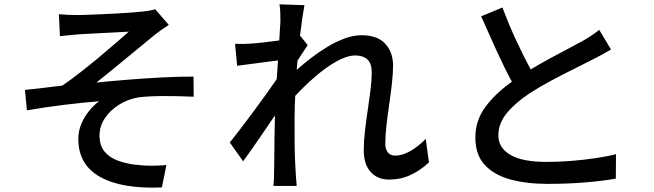

<svg xmlns="http://www.w3.org/2000/svg" viewBox="-20 -821 3040 893"><path d="M253.9 -754.9Q274.9 -752.9 295.9 -752Q316.9 -751 340.8 -751Q354 -751 382.6 -752Q411.1 -752.9 448 -754.6Q484.9 -756.3 522.5 -758.3Q560.1 -760.3 591.8 -762.7Q623.5 -765.1 641.1 -767.1Q662.1 -769 677.2 -772Q692.4 -774.9 702.1 -777.8L765.1 -705.1Q752.4 -697.3 733.2 -683.8Q713.9 -670.4 701.2 -660.2Q673.8 -637.7 638.4 -608.6Q603 -579.6 565.2 -548.3Q527.3 -517.1 491.7 -488Q456.1 -459 428.2 -437Q500 -444.3 579.1 -450.7Q658.2 -457 735.6 -460.9Q813 -464.8 879.9 -464.8L880.9 -371.1Q808.1 -374.5 739.5 -374.3Q670.9 -374 625 -368.2Q578.1 -360.8 536.4 -335.7Q494.6 -310.5 468.8 -272.7Q442.9 -234.9 442.9 -190.9Q442.9 -145 465.1 -117.4Q487.3 -89.8 524.4 -75.4Q561.5 -61 606.9 -55.2Q649.9 -49.8 688 -50.3Q726.1 -50.8 753.9 -53.2L732.9 50.8Q546.4 58.6 445.3 1.7Q344.2 -55.2 344.2 -174.8Q344.2 -212.4 358.9 -246.3Q373.5 -280.3 396 -307.1Q418.5 -334 440.9 -350.1Q366.2 -344.2 277.6 -333.3Q189 -322.3 105 -308.1L96.2 -402.8Q136.7 -406.7 184.3 -412.6Q231.9 -418.5 270 -422.9Q307.6 -448.7 351.6 -482.9Q395.5 -517.1 439 -553.2Q482.4 -589.4 519 -621.3Q555.7 -653.3 579.1 -673.8Q563 -672.9 530.3 -671.1Q497.6 -669.4 460 -667.5Q422.4 -665.5 390.1 -663.8Q357.9 -662.1 341.8 -661.1Q322.3 -659.7 300.3 -657Q278.3 -654.3 258.8 -652.8Z M1284.2 -720.2Q1284.2 -739.3 1283.7 -760Q1283.2 -780.8 1279.8 -800.8L1396 -796.9Q1392.1 -777.3 1386.5 -739.5Q1380.9 -701.7 1375 -651.9L1377.9 -652.8L1411.1 -610.8Q1401.9 -597.7 1388.9 -577.6Q1376 -557.6 1363.8 -539.1L1359.9 -496.1Q1389.6 -522.5 1426.3 -550.8Q1462.9 -579.1 1502.9 -603.3Q1543 -627.4 1583.5 -642.3Q1624 -657.2 1661.1 -657.2Q1735.4 -657.2 1771.7 -617.7Q1808.1 -578.1 1808.1 -516.1Q1808.1 -478 1802.7 -431.2Q1797.4 -384.3 1790 -334.2Q1782.7 -284.2 1777.3 -236.8Q1772 -189.5 1772 -150.9Q1772 -128.4 1783.4 -112.8Q1794.9 -97.2 1817.9 -97.2Q1850.1 -97.2 1886.7 -117.4Q1923.3 -137.7 1960 -174.8L1975.1 -65.9Q1936.5 -29.3 1890.6 -7.6Q1844.7 14.2 1789.1 14.2Q1736.3 14.2 1704.1 -21Q1671.9 -56.2 1671.9 -123Q1671.9 -164.1 1677.5 -212.2Q1683.1 -260.3 1690.4 -309.3Q1697.8 -358.4 1703.4 -403.6Q1709 -448.7 1709 -483.9Q1709 -525.4 1689 -544.2Q1668.9 -563 1632.8 -563Q1594.2 -563 1545.4 -535.6Q1496.6 -508.3 1446.5 -465.1Q1396.5 -421.9 1353 -375Q1350.1 -320.8 1350.1 -272.9Q1350.1 -207.5 1350.3 -149.9Q1350.6 -92.3 1355 -23.9Q1356 -10.7 1357.2 8.8Q1358.4 28.3 1359.9 43.9H1252Q1253.4 28.3 1254.2 9.3Q1254.9 -9.8 1254.9 -22Q1255.4 -68.8 1255.9 -107.4Q1256.3 -146 1256.8 -187.3Q1257.3 -228.5 1258.8 -284.2Q1223.6 -232.4 1183.1 -173.3Q1142.6 -114.3 1110.8 -70.8L1048.8 -158.2Q1069.8 -184.1 1098.4 -221.7Q1127 -259.3 1158.2 -301.3Q1189.5 -343.3 1218 -383.1Q1246.6 -422.9 1267.1 -453.1L1272.9 -540L1083 -515.1L1073.2 -617.2Q1091.8 -616.2 1109.1 -616.5Q1126.5 -616.7 1147.9 -618.2Q1171.4 -619.6 1207.3 -623.8Q1243.2 -627.9 1278.8 -632.8Z M2316.9 -786.1Q2347.2 -705.1 2381.8 -630.9Q2416.5 -556.6 2448.2 -498Q2492.2 -524.4 2537.4 -549.1Q2582.5 -573.7 2621.8 -594Q2661.1 -614.3 2687 -628.9Q2711.9 -643.1 2730.7 -655.5Q2749.5 -668 2767.1 -682.1L2821.8 -590.8Q2802.7 -579.1 2781.2 -567.6Q2759.8 -556.2 2735.8 -543.9Q2703.1 -526.9 2652.1 -501.7Q2601.1 -476.6 2545.2 -446.8Q2489.3 -417 2441.9 -386.2Q2376 -342.3 2336.9 -294.4Q2297.9 -246.6 2297.9 -191.9Q2297.9 -133.3 2354 -100.6Q2410.2 -67.9 2522 -67.9Q2575.7 -67.9 2634.8 -72.5Q2693.8 -77.1 2749 -85.2Q2804.2 -93.3 2845.2 -104L2844.2 9.8Q2784.7 20.5 2702.9 27.3Q2621.1 34.2 2525.9 34.2Q2429.7 34.2 2354 13.7Q2278.3 -6.8 2234.6 -54Q2190.9 -101.1 2190.9 -181.2Q2190.9 -260.7 2237.8 -324Q2284.7 -387.2 2360.8 -440.9Q2326.7 -503.9 2290 -584.2Q2253.4 -664.6 2217.8 -745.1Z"/></svg>

Font: Source Han Sans CN Medium
Style: Regular
Weight: 500
Designer: Ryoko NISHIZUKA  (kana, bopomofo & ideographs); Paul D. Hunt (Latin, Greek & Cyrillic); Sandoll Communications , Soo-you
Foundry: Adobe
Version: Version 2.004;hotconv 1.0.118;makeotfexe 2.5.65603